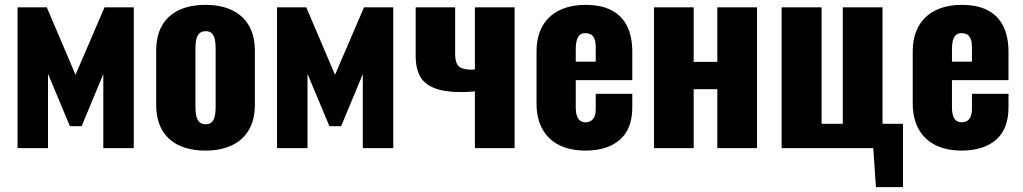

<svg xmlns="http://www.w3.org/2000/svg" viewBox="-20 -608 4197 788"><path d="M52 0V-578H172L290 -301L409 -578H529V0H404V-304L315 -90H267L177 -305V0Z M823 10Q761 10 715.5 -11Q670 -32 645.5 -74Q621 -116 621 -179V-399Q621 -462 645.5 -504Q670 -546 715.5 -567Q761 -588 823 -588Q885 -588 930.5 -567Q976 -546 1001 -504Q1026 -462 1026 -399V-179Q1026 -116 1001 -74Q976 -32 930.5 -11Q885 10 823 10ZM824 -98Q840 -98 849 -106.5Q858 -115 861.5 -130.5Q865 -146 865 -168V-410Q865 -432 861.5 -447.5Q858 -463 849 -471.5Q840 -480 824 -480Q808 -480 799 -471.5Q790 -463 786 -447.5Q782 -432 782 -410V-168Q782 -146 786 -130.5Q790 -115 799 -106.5Q808 -98 824 -98Z M1117 0V-578H1237L1355 -301L1474 -578H1594V0H1469V-304L1380 -90H1332L1242 -305V0Z M1929 0V-233Q1916 -232 1902.5 -231Q1889 -230 1876 -230Q1802 -230 1760.5 -247.5Q1719 -265 1702.5 -297.5Q1686 -330 1686 -375V-578H1848V-385Q1848 -354 1860 -339Q1872 -324 1909 -322Q1914 -322 1918.5 -322.5Q1923 -323 1929 -323V-578H2092V0Z M2383 10Q2320 10 2275 -12.5Q2230 -35 2206 -78.5Q2182 -122 2182 -183V-395Q2182 -457 2206 -500Q2230 -543 2275.5 -565.5Q2321 -588 2383 -588Q2447 -588 2489.5 -566Q2532 -544 2553.5 -501Q2575 -458 2575 -395V-279H2343V-168Q2343 -146 2348 -132Q2353 -118 2362 -112Q2371 -106 2383 -106Q2395 -106 2404.5 -111.5Q2414 -117 2419.5 -129Q2425 -141 2425 -162V-223H2575V-167Q2575 -79 2524 -34.5Q2473 10 2383 10ZM2343 -355H2425V-413Q2425 -436 2419.5 -449Q2414 -462 2404.5 -467Q2395 -472 2382 -472Q2370 -472 2361.5 -466Q2353 -460 2348 -445.5Q2343 -431 2343 -404Z M2664 0V-578H2827V-354H2924V-578H3087V0H2924V-242H2827V0Z M3575 160 3564 0H3188V-578H3352V-100H3439V-578H3602V-100H3686V160Z M3927 10Q3864 10 3819 -12.5Q3774 -35 3750 -78.5Q3726 -122 3726 -183V-395Q3726 -457 3750 -500Q3774 -543 3819.5 -565.5Q3865 -588 3927 -588Q3991 -588 4033.5 -566Q4076 -544 4097.5 -501Q4119 -458 4119 -395V-279H3887V-168Q3887 -146 3892 -132Q3897 -118 3906 -112Q3915 -106 3927 -106Q3939 -106 3948.5 -111.5Q3958 -117 3963.5 -129Q3969 -141 3969 -162V-223H4119V-167Q4119 -79 4068 -34.5Q4017 10 3927 10ZM3887 -355H3969V-413Q3969 -436 3963.5 -449Q3958 -462 3948.5 -467Q3939 -472 3926 -472Q3914 -472 3905.5 -466Q3897 -460 3892 -445.5Q3887 -431 3887 -404Z"/></svg>

Font: Oswald
Style: Bold
Weight: 700
Designer: Vernon Adams
Foundry: Vernon Adams
Version: Version 4.103;gftools[0.9.33.dev8+g029e19f]